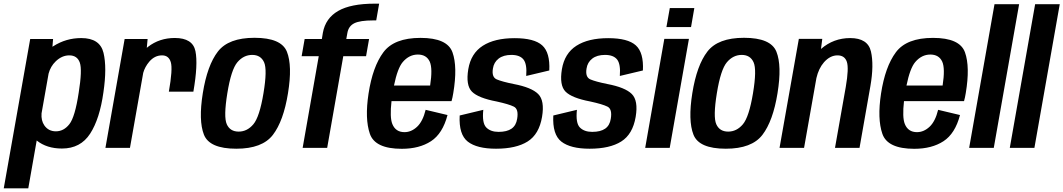

<svg xmlns="http://www.w3.org/2000/svg" viewBox="-80 -808 5810 1049"><path d="M-59.5 221 85 -595H210L206.5 -552.5Q209 -554.5 212 -556Q281 -600 364 -600Q466 -600 485.5 -519.5Q505 -439 485 -303.5Q465 -159 412.5 -77.8Q360 3.5 258.5 3.5Q175.5 3.5 121 -40Q121 -40.5 120.5 -40.5L74.5 221ZM147 -188.5Q144 -149 162.5 -122.5Q185 -90.5 225.5 -90.5Q268.5 -90.5 299.2 -129.8Q330 -169 350 -302Q370 -426.5 356 -466Q342 -505.5 298.5 -505.5Q258.5 -505.5 224.5 -473Q196 -445.5 185.5 -406Z M842.5 -307Q864.5 -431 853.2 -468.2Q842 -505.5 805.5 -505.5Q765 -505.5 735.5 -471Q711.5 -442.5 702.5 -410L630 0H496L601 -595H726.5L722 -546.5Q725 -549 728.5 -552Q791 -600.5 875 -600.5Q973 -600.5 987.8 -528.5Q1002.5 -456.5 976.5 -307Z M1211 4.5Q1064.5 4.5 1034.2 -72.2Q1004 -149 1028 -299Q1052.5 -451.5 1110.5 -526.5Q1168.5 -601.5 1310.5 -601.5Q1457 -601.5 1487.5 -525.5Q1518 -449.5 1493.5 -299Q1469 -147 1411 -71.2Q1353 4.5 1211 4.5ZM1224 -89Q1270.5 -89 1304.2 -129Q1338 -169 1359.5 -298.5Q1381 -427.5 1362.8 -467.8Q1344.5 -508 1298 -508Q1251 -508 1217 -468Q1183 -428 1162 -298.5Q1141 -169.5 1159 -129.2Q1177 -89 1224 -89Z M1573.5 0 1661.5 -501H1568L1584.5 -595H1678.5L1684 -629Q1698.5 -708.5 1767.5 -748.2Q1836.5 -788 1967 -788H1991.5L1975.5 -696.5H1959.5Q1887 -696.5 1855.8 -681Q1824.5 -665.5 1818 -628.5L1812 -595H1936.5L1920 -501H1795.5L1707.5 0Z M2115 5Q1969 5 1940.8 -77Q1912.5 -159 1933.5 -296.5Q1956 -443.5 2014.5 -522.2Q2073 -601 2217.5 -601Q2364 -601 2392.2 -522Q2420.5 -443 2396.5 -299.5Q2392.5 -274.5 2387 -255.5H2059Q2049 -166.5 2063.5 -130.5Q2081.5 -86 2130 -86Q2167 -86 2198.5 -115.2Q2230 -144.5 2245.5 -208L2365 -179.5Q2338.5 -78 2274.8 -36.5Q2211 5 2115 5ZM2072.5 -340.5H2270Q2284.5 -434 2268 -471Q2250 -510 2203 -510Q2155.5 -510 2120.5 -469Q2092 -435.5 2072.5 -340.5Z M2630 4.5Q2525.5 4.5 2475.8 -34.2Q2426 -73 2431.5 -177L2560.5 -208Q2553 -135.5 2576.8 -111.5Q2600.5 -87.5 2644 -87.5Q2689.5 -87.5 2714.8 -105Q2740 -122.5 2745.5 -159Q2754.5 -212 2727.2 -225.5Q2700 -239 2633.5 -253.5Q2533 -272.5 2498.5 -307.2Q2464 -342 2478.5 -430Q2493 -516.5 2557.8 -558Q2622.5 -599.5 2731.5 -599.5Q2839 -599.5 2882.5 -560Q2926 -520.5 2921 -423L2795 -393Q2800 -458 2780 -483Q2760 -508 2714 -508Q2670.5 -508 2644.2 -487.8Q2618 -467.5 2613 -433Q2605.5 -386.5 2634 -374.2Q2662.5 -362 2726.5 -349Q2824 -330.5 2860.2 -294.5Q2896.5 -258.5 2881.5 -169.5Q2865.5 -74.5 2802.8 -35Q2740 4.5 2630 4.5Z M3141.5 4.5Q3037 4.5 2987.2 -34.2Q2937.5 -73 2943 -177L3072 -208Q3064.5 -135.5 3088.2 -111.5Q3112 -87.5 3155.5 -87.5Q3201 -87.5 3226.2 -105Q3251.5 -122.5 3257 -159Q3266 -212 3238.8 -225.5Q3211.5 -239 3145 -253.5Q3044.5 -272.5 3010 -307.2Q2975.5 -342 2990 -430Q3004.5 -516.5 3069.2 -558Q3134 -599.5 3243 -599.5Q3350.5 -599.5 3394 -560Q3437.5 -520.5 3432.5 -423L3306.5 -393Q3311.5 -458 3291.5 -483Q3271.5 -508 3225.5 -508Q3182 -508 3155.8 -487.8Q3129.5 -467.5 3124.5 -433Q3117 -386.5 3145.5 -374.2Q3174 -362 3238 -349Q3335.5 -330.5 3371.8 -294.5Q3408 -258.5 3393 -169.5Q3377 -74.5 3314.2 -35Q3251.5 4.5 3141.5 4.5Z M3445 0 3549.5 -595.5H3684L3579 0ZM3579.5 -764H3713.5L3695.5 -660H3561Z M3885.5 4.5Q3739 4.5 3708.8 -72.2Q3678.5 -149 3702.5 -299Q3727 -451.5 3785 -526.5Q3843 -601.5 3985 -601.5Q4131.5 -601.5 4162 -525.5Q4192.5 -449.5 4168 -299Q4143.5 -147 4085.5 -71.2Q4027.5 4.5 3885.5 4.5ZM3898.5 -89Q3945 -89 3978.8 -129Q4012.5 -169 4034 -298.5Q4055.5 -427.5 4037.2 -467.8Q4019 -508 3972.5 -508Q3925.5 -508 3891.5 -468Q3857.5 -428 3836.5 -298.5Q3815.5 -169.5 3833.5 -129.2Q3851.5 -89 3898.5 -89Z M4179 0 4284.5 -595.5H4412.5L4405.5 -540.5Q4474 -600 4565 -600Q4661.5 -600 4678.5 -526.5Q4695.5 -453 4675.5 -338L4616 0H4482L4541 -333.5Q4558.5 -435 4546.8 -470.2Q4535 -505.5 4495.5 -505.5Q4455.5 -505.5 4422 -468Q4392.5 -434 4380.5 -381.5L4313 0Z M4915 5Q4769 5 4740.8 -77Q4712.5 -159 4733.5 -296.5Q4756 -443.5 4814.5 -522.2Q4873 -601 5017.5 -601Q5164 -601 5192.2 -522Q5220.5 -443 5196.5 -299.5Q5192.5 -274.5 5187 -255.5H4859Q4849 -166.5 4863.5 -130.5Q4881.5 -86 4930 -86Q4967 -86 4998.5 -115.2Q5030 -144.5 5045.5 -208L5165 -179.5Q5138.5 -78 5074.8 -36.5Q5011 5 4915 5ZM4872.5 -340.5H5070Q5084.5 -434 5068 -471Q5050 -510 5003 -510Q4955.5 -510 4920.5 -469Q4892 -435.5 4872.5 -340.5Z M5215 0 5353.5 -785H5488L5349.5 0Z M5437 0 5575.5 -785H5710L5571.5 0Z"/></svg>

Font: Anybody SemiBold
Style: Italic
Weight: 600
Italic angle: -10°
Designer: Tyler Finck
Foundry: Etcetera Type Company
Version: Version 1.010; ttfautohint (v1.8.3) -l 8 -r 50 -G 200 -x 14 